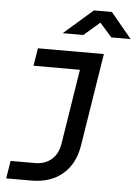

<svg xmlns="http://www.w3.org/2000/svg" viewBox="-63 -832 754 1059"><g transform="rotate(5 314.5 -302.5)"><path d="M12 180 28 82H163Q218 82 254 51Q290 20 299 -35L365 -452H108L124 -550H489L407 -34Q390 68 323 124Q256 180 151 180ZM253 -645 413 -785H513L629 -645H522L455 -721L367 -645Z"/></g></svg>

Font: JetBrains Mono NL SemiBold
Style: Italic
Weight: 600
Italic angle: -9°
Monospace: yes
Designer: Philipp Nurullin, Konstantin Bulenkov
Foundry: JetBrains
Version: Version 2.305; ttfautohint (v1.8.4.7-5d5b)